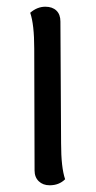

<svg xmlns="http://www.w3.org/2000/svg" viewBox="-20 -541 285 572"><path d="M174 -7Q156 11 128 11Q108 11 95.5 -1Q83 -13 83 -33L82 -396Q82 -468 70 -503Q91 -521 115 -521Q136 -521 148 -509.5Q160 -498 160 -477L162 -114Q162 -42 174 -7Z"/></svg>

Font: Arima Madurai
Style: Regular
Weight: 400
Designer: Joana Correia and Natanael Gama
Foundry: NDISCOVER
Version: Version 1.019